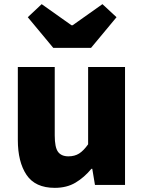

<svg xmlns="http://www.w3.org/2000/svg" viewBox="-20 -892 694 926"><path d="M244 14Q150 14 108 -48.5Q66 -111 66 -217V-569H244V-239Q244 -181 260 -159.5Q276 -138 310 -138Q340 -138 361.5 -151.5Q383 -165 405 -196V-569H583V0H438L425 -78H421Q386 -36 344 -11Q302 14 244 14ZM237 -661 114 -809 181 -872 325 -770H330L474 -872L542 -809L419 -661Z"/></svg>

Font: Source Han Sans TC Heavy
Style: Regular
Weight: 900
Designer: Ryoko NISHIZUKA Ë•øÂ°öÊ∂ºÂ≠ê (kana, bopomofo & ideographs); Paul D. Hunt (Latin, Greek & Cyrillic); Sandoll Communicatio
Foundry: Adobe
Version: Version 2.004;hotconv 1.0.118;makeotfexe 2.5.65603